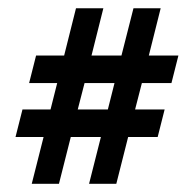

<svg xmlns="http://www.w3.org/2000/svg" viewBox="-20 -450 465 470"><path d="M124.3 0 153.3 -114.7H227L198 0H264.7L293.7 -114.7H366L383 -182H310.7L327.3 -246.7H399.7L416.7 -314H344.3L373.3 -429.7H306.7L277.3 -314H204L233 -429.7H166L137 -314H68.3L51.3 -246.7H120L103.7 -182H35L18 -114.7H86.7L57.7 0ZM187 -246.7H260.3L244 -182H170.3Z"/></svg>

Font: Jomhuria
Style: Regular
Weight: 400
Designer: Arabic design by Kourosh Beigpour, Latin design by Eben Sorkin, engineering by Lasse Fister and Khaled Hosney
Version: Version 1.0000